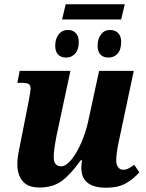

<svg xmlns="http://www.w3.org/2000/svg" viewBox="-20 -867 684 897"><path d="M360 -82Q360 -105 364 -118H357Q310 -52 268.5 -21.5Q227 9 165 9Q110 9 85.5 -21Q61 -51 61 -99Q61 -129 69 -167Q77 -205 78 -212L113 -389Q123 -441 123 -453Q123 -469 114 -474.5Q105 -480 82 -480H61L72 -536H309L245 -237Q231 -167 231 -133Q231 -90 266 -90Q288 -90 313.5 -121Q339 -152 360 -201Q381 -250 392 -300L443 -536H605L535 -206Q523 -151 523 -116Q523 -97 532 -85.5Q541 -74 555 -74Q568 -74 579 -79.5Q590 -85 607 -97L631 -62Q602 -29 566 -9.5Q530 10 477 10Q360 10 360 -82ZM287 -847H563L546 -776H270ZM238 -653Q238 -686 254 -706.5Q270 -727 297 -727Q320 -727 334 -712.5Q348 -698 348 -672Q348 -634 330.5 -616Q313 -598 290 -598Q265 -598 251.5 -612Q238 -626 238 -653ZM436 -653Q436 -686 452 -706.5Q468 -727 494 -727Q518 -727 532 -712.5Q546 -698 546 -672Q546 -634 529 -616Q512 -598 487 -598Q463 -598 449.5 -612Q436 -626 436 -653Z"/></svg>

Font: Noto Serif NarrowExtraBold
Style: Italic
Weight: 800
Width: 4
Italic angle: -12°
Designer: Monotype Design Team
Foundry: Monotype Imaging Inc.
Version: Version 1.001